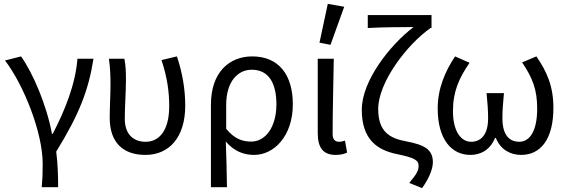

<svg xmlns="http://www.w3.org/2000/svg" viewBox="-20 -790 2936 994"><path d="M196 179H281C281 123 279 53 271 -5C391 -200 438 -322 464 -486H381C370 -351 316 -219 253 -97H249C221 -249 149 -414 89 -498L6 -477C104 -348 201 -103 201 58C201 112 200 135 196 179Z M733 12C855 12 939 -78 939 -243C939 -329 924 -414 896 -498L816 -479C846 -390 856 -314 856 -240C856 -114 804 -56 734 -56C676 -56 626 -89 626 -176C626 -236 632 -318 632 -373C632 -416 631 -452 624 -486H544C551 -435 552 -391 552 -353C552 -295 548 -238 548 -180C548 -52 617 12 733 12Z M1072 179H1155C1154 93 1152 30 1149 -57C1194 -5 1244 12 1296 12C1398 12 1496 -85 1496 -250C1496 -404 1422 -498 1286 -498C1168 -498 1072 -417 1072 -248ZM1281 -57C1239 -57 1196 -68 1151 -123V-247C1151 -369 1212 -429 1283 -429C1373 -429 1411 -357 1411 -250C1411 -130 1353 -57 1281 -57Z M1718 12C1745 12 1762 7 1777 0L1766 -62C1754 -58 1745 -56 1736 -56C1715 -56 1702 -68 1702 -95C1702 -212 1706 -355 1708 -486H1625V-101C1625 -29 1650 12 1718 12ZM1634 -569 1691 -558 1762 -755 1677 -770Z M2165 184C2205 129 2221 80 2221 50C2221 -16 2178 -40 2084 -58C1994 -74 1938 -111 1938 -226C1938 -363 2085 -558 2209 -645H2214V-712H1884V-645C1948 -649 2066 -650 2121 -650C1999 -557 1853 -372 1853 -222C1853 -63 1938 -12 2036 8C2127 27 2147 39 2147 69C2147 96 2134 114 2099 157Z M2415 12C2470 12 2518 -15 2543 -76H2547C2571 -15 2623 12 2678 12C2779 12 2845 -69 2845 -232C2845 -345 2810 -421 2757 -498L2683 -467C2738 -385 2761 -326 2761 -227C2761 -111 2722 -56 2668 -56C2622 -56 2581 -85 2581 -178C2581 -218 2584 -256 2589 -308H2499C2504 -256 2507 -218 2507 -178C2507 -88 2466 -56 2419 -56C2365 -56 2325 -113 2325 -214C2325 -316 2356 -385 2411 -465L2336 -498C2285 -422 2246 -332 2246 -229C2246 -68 2318 12 2415 12Z"/></svg>

Font: Giro Sans Regular
Style: Regular
Weight: 400
Designer: Paul D. Hunt
Foundry: Adobe Systems Incorporated
Version: Version 1.000;PS 1.0;hotconv 1.0.88;makeotf.lib2.5.647800